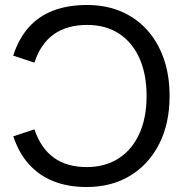

<svg xmlns="http://www.w3.org/2000/svg" viewBox="-20 -741 749 778"><path d="M330.9 16.8Q255.6 16.8 197.1 -6.4Q138.6 -29.6 97.7 -75Q56.7 -120.3 33.8 -188.6L119.5 -217Q144.6 -141.3 197.4 -102.6Q250.3 -64 331.1 -64Q406 -64 460.6 -99.1Q515.2 -134.3 544.6 -199Q574 -263.7 574 -352Q574 -441.3 544.6 -505.9Q515.2 -570.6 461.5 -605.3Q407.7 -640 332.9 -640Q251.1 -640 197.4 -601.5Q143.7 -562.9 119.5 -487L33.4 -515.6Q55.6 -583.8 95.8 -629.5Q136.1 -675.3 195.5 -698Q255 -720.8 332.6 -720.8Q408 -720.8 469.2 -695.2Q530.4 -669.5 574.8 -621Q619.1 -572.5 643.1 -504.6Q667.2 -436.7 667.2 -352Q667.2 -240.5 624.9 -157.5Q582.6 -74.5 507.1 -28.8Q431.7 16.8 330.9 16.8Z"/></svg>

Font: TikTok Sans Light
Style: Regular
Weight: 300
Version: Version 4.000